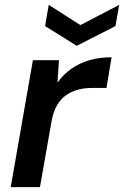

<svg xmlns="http://www.w3.org/2000/svg" viewBox="-20 -768 509 788"><path d="M24 0 115 -521H222L216 -429Q241 -464 274.5 -487Q308 -510 349 -521.5Q390 -533 438 -533L417 -407H355Q327 -407 300.5 -400Q274 -393 251.5 -377.5Q229 -362 213.5 -335Q198 -308 191 -267L144 0ZM469 -748 454 -661 295 -580 165 -661 180 -748 310 -665Z"/></svg>

Font: DM Sans 10pt SemiBold
Style: Italic
Weight: 600
Italic angle: -10°
Version: Version 4.004;gftools[0.9.30]